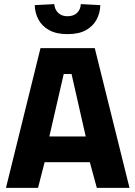

<svg xmlns="http://www.w3.org/2000/svg" viewBox="-20 -914 658 934"><path d="M9 0 177 -680H441L610 0H451L417 -125H197L165 0ZM220 -250H397L328 -554H290ZM308 -748Q254 -748 219 -767.5Q184 -787 167 -819Q150 -851 149 -889L244 -894Q246 -868 263 -851.5Q280 -835 308 -835Q338 -835 355 -851.5Q372 -868 373 -894L468 -889Q467 -851 450 -819Q433 -787 398.5 -767.5Q364 -748 308 -748Z"/></svg>

Font: Cairo Play ExtraBold
Style: Regular
Weight: 800
Version: Version 3.119